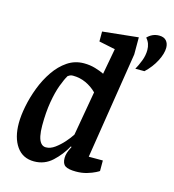

<svg xmlns="http://www.w3.org/2000/svg" viewBox="-111 -830 846 934"><g transform="rotate(15 312.0 -363.5)"><path d="M145 11Q88 11 57 -33Q26 -77 26 -150Q26 -188 35.5 -236Q45 -284 63.5 -332.5Q82 -381 110 -422Q138 -463 175 -488Q212 -513 258 -513Q288 -513 315 -505Q342 -497 360 -488L384 -618L302 -635V-685L482 -704V-618L397 -80H468V-27Q466 -25 450.5 -17Q435 -9 410 -1.5Q385 6 355 6Q317 6 301 -4.5Q285 -15 285 -44Q285 -57 289.5 -71Q294 -85 304 -104L300 -106Q275 -60 236.5 -24.5Q198 11 145 11ZM183 -70Q206 -70 228.5 -86.5Q251 -103 270.5 -125Q290 -147 302 -166L341 -389Q317 -413 286.5 -427Q256 -441 221 -441Q212 -441 206 -438Q200 -435 196 -432Q184 -412 170.5 -376Q157 -340 148 -287.5Q139 -235 139 -168Q139 -138 143.5 -116Q148 -94 158 -82Q168 -70 183 -70ZM505 -552Q516 -571 527 -599Q538 -627 538 -655Q538 -671 533 -685.5Q528 -700 517 -712Q528 -724 543 -731Q558 -738 576 -738Q600 -738 612 -724.5Q624 -711 624 -689Q624 -660 604.5 -622Q585 -584 551 -552Z"/></g></svg>

Font: Faustina SemiBold
Style: Italic
Weight: 600
Italic angle: -8°
Designer: Alfonso Garcia
Foundry: http://www.omnibus-type.com
Version: Version 1.200